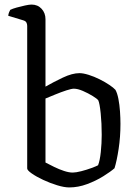

<svg xmlns="http://www.w3.org/2000/svg" viewBox="-20 -820 604 840"><path d="M283 0Q261 0 230 -9.5Q199 -19 169 -33Q139 -47 119 -61Q99 -75 99 -83V-707Q99 -715 95.5 -721.5Q92 -728 82 -731L16 -751Q17 -760 20 -767Q23 -774 25 -777Q35 -782 53 -787Q71 -792 89.5 -796Q108 -800 118 -800Q145 -800 162 -781.5Q179 -763 179 -736V-441Q214 -461 255 -480.5Q296 -500 328 -500Q344 -500 368 -492.5Q392 -485 416 -473Q440 -461 458.5 -448.5Q477 -436 485 -427Q493 -413 498 -387.5Q503 -362 505 -332.5Q507 -303 507 -278Q507 -221 499 -168.5Q491 -116 481 -84Q464 -69 432 -49Q400 -29 361 -14.5Q322 0 283 0ZM298 -65Q312 -65 335.5 -71Q359 -77 380.5 -85Q402 -93 409 -97Q417 -117 421 -155Q425 -193 425 -230Q425 -281 420.5 -324.5Q416 -368 410 -381Q405 -388 385.5 -400Q366 -412 343 -422Q320 -432 303 -432Q293 -432 270 -424.5Q247 -417 221.5 -406.5Q196 -396 179 -389V-109Q196 -100 217.5 -89.5Q239 -79 260.5 -72Q282 -65 298 -65Z"/></svg>

Font: Texturina Light
Style: Regular
Weight: 300
Designer: Guillermo Torres Carreño
Foundry: Omnibus-Type
Version: Version 1.002; ttfautohint (v1.8.3)